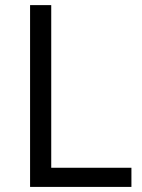

<svg xmlns="http://www.w3.org/2000/svg" viewBox="-20 -734 559 754"><path d="M496.1 0V-75.2H181.2V-713.9H98.1V0Z"/></svg>

Font: Samim
Style: Regular
Weight: 400
Foundry: DejaVu fonts team - Redesigned by Saber Rastikerdar
Version: Version 4.0.5